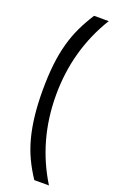

<svg xmlns="http://www.w3.org/2000/svg" viewBox="-169 -794 600 973"><g transform="rotate(20 130.5 -307.0)"><path d="M237 136H158Q128 91 106 44.5Q84 -2 70 -55Q56 -108 49 -170Q42 -232 42 -307Q42 -383 49 -445Q56 -507 70.5 -560Q85 -613 107 -659Q129 -705 158 -750H237Q114 -550 114 -307Q114 -63 237 136Z"/></g></svg>

Font: Cabin
Style: Regular
Weight: 400
Designer: Pablo Impallari
Foundry: Pablo Impallari
Version: Version 1.007